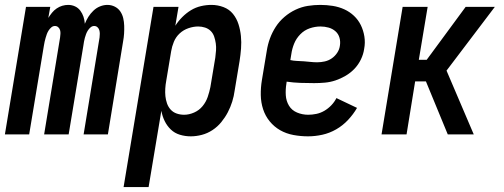

<svg xmlns="http://www.w3.org/2000/svg" viewBox="-36 -548 2056 783"><path d="M-16 0 70 -520H169L161 -475Q168 -486 176 -496Q184 -506 195 -513.5Q206 -521 218 -524.5Q230 -528 242 -528Q257 -528 270 -522Q283 -516 291.5 -504.5Q300 -493 304.5 -479.5Q309 -466 310 -451Q316 -466 324.5 -479.5Q333 -493 345 -504.5Q357 -516 372 -522Q387 -528 402 -528Q418 -528 432 -521Q446 -514 454.5 -501.5Q463 -489 466.5 -474Q470 -459 470.5 -443Q471 -427 470 -411Q469 -395 466 -379L404 0H305L370 -395Q371 -403 371 -410.5Q371 -418 369 -425Q367 -432 361.5 -437Q356 -442 348 -442Q340 -442 333.5 -436.5Q327 -431 322.5 -424Q318 -417 315 -409Q312 -401 310 -393.5Q308 -386 306.5 -378Q305 -370 304 -362L244 0H144L209 -395Q210 -403 210.5 -410.5Q211 -418 209 -425Q207 -432 201.5 -437Q196 -442 188 -442Q180 -442 173.5 -436.5Q167 -431 162.5 -424Q158 -417 155 -409Q152 -401 150 -393.5Q148 -386 146 -378Q144 -370 143 -362L83 0Z M468 215 590 -520H692L679 -443Q691 -462 707.5 -478.5Q724 -495 743 -506.5Q762 -518 783.5 -523Q805 -528 826 -528Q852 -528 875.5 -519Q899 -510 914 -491.5Q929 -473 936.5 -449.5Q944 -426 946.5 -401Q949 -376 947 -350Q945 -324 941 -299L921 -179Q918 -156 911 -133.5Q904 -111 893 -90Q882 -69 866.5 -50Q851 -31 830.5 -17.5Q810 -4 787 2Q764 8 742 8Q719 8 697.5 1.5Q676 -5 660.5 -20Q645 -35 635.5 -54.5Q626 -74 622 -96L570 215ZM715 -80Q735 -80 755.5 -89Q776 -98 790 -115Q804 -132 811 -152.5Q818 -173 822 -193L842 -313Q844 -328 845 -342.5Q846 -357 844 -371Q842 -385 837.5 -398.5Q833 -412 823.5 -421.5Q814 -431 800.5 -435.5Q787 -440 772 -440Q753 -440 732.5 -433Q712 -426 696.5 -411.5Q681 -397 673 -377.5Q665 -358 662 -339L642 -219Q639 -203 638 -187Q637 -171 638.5 -156Q640 -141 645 -126.5Q650 -112 660 -101Q670 -90 684.5 -85Q699 -80 715 -80Z M1220 8Q1190 8 1160.5 2.5Q1131 -3 1106.5 -17Q1082 -31 1064 -53Q1046 -75 1037 -102.5Q1028 -130 1027.5 -160.5Q1027 -191 1032 -221L1052 -341Q1056 -367 1065 -391.5Q1074 -416 1088.5 -438.5Q1103 -461 1124 -479Q1145 -497 1169.5 -508.5Q1194 -520 1219.5 -524Q1245 -528 1270 -528Q1296 -528 1321 -524Q1346 -520 1368 -510Q1390 -500 1407.5 -483.5Q1425 -467 1435.5 -445.5Q1446 -424 1450 -399Q1454 -374 1449 -348Q1446 -327 1436 -306Q1426 -285 1410 -268Q1394 -251 1373.5 -239Q1353 -227 1332 -220Q1311 -213 1289 -211Q1267 -209 1245 -209Q1217 -209 1189 -210Q1161 -211 1133 -215L1132 -207Q1128 -183 1129.5 -159.5Q1131 -136 1142.5 -117Q1154 -98 1175.5 -89Q1197 -80 1221 -80Q1237 -80 1254 -83.5Q1271 -87 1286.5 -96Q1302 -105 1315 -118.5Q1328 -132 1336 -148L1420 -108Q1405 -82 1383.5 -59Q1362 -36 1335 -20.5Q1308 -5 1278.5 1.5Q1249 8 1220 8ZM1258 -294Q1273 -294 1288.5 -297.5Q1304 -301 1317 -310Q1330 -319 1339 -332.5Q1348 -346 1350 -361Q1353 -378 1348.5 -394Q1344 -410 1332 -420.5Q1320 -431 1304 -435.5Q1288 -440 1271 -440Q1249 -440 1227 -432.5Q1205 -425 1188.5 -408Q1172 -391 1163.5 -370Q1155 -349 1152 -327L1148 -303Q1161 -300 1175 -299.5Q1189 -299 1203 -298Q1217 -297 1230.5 -295.5Q1244 -294 1258 -294Z M1520 0 1606 -520H1708L1672 -304H1704L1863 -520H1982L1785 -260L1896 0H1790L1701 -216H1657L1622 0Z"/></svg>

Font: Iosevka SS18 Semibold
Style: Italic
Weight: 600
Italic angle: -9°
Monospace: yes
Designer: Belleve Invis
Foundry: Belleve Invis
Version: Version 25.1.1; ttfautohint (v1.8.4)